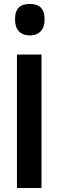

<svg xmlns="http://www.w3.org/2000/svg" viewBox="-20 -947 294 967"><path d="M129.4 -768.6C153.8 -768.6 172.4 -775.6 185.3 -789.8C198.2 -804 204.6 -823.7 204.6 -849.1C204.6 -876.5 198.2 -896.3 185.5 -908.7C172.9 -921.1 154.3 -927.2 129.9 -927.2C118.2 -927.2 107.7 -925.9 98.6 -923.1C89.5 -920.3 81.8 -915.9 75.4 -909.9C69.1 -903.9 64.2 -895.9 60.8 -886C57.4 -876.1 55.7 -863.8 55.7 -849.1C55.7 -822.8 62.3 -802.7 75.4 -789.1C88.6 -775.4 106.6 -768.6 129.4 -768.6ZM65.4 -672.4V0H189V-672.4Z"/></svg>

Font: Fjalla One
Style: Regular
Weight: 400
Designer: Irina Smirnova
Foundry: Irina Smirnova
Version: Version 1.001